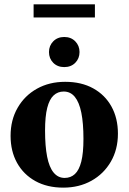

<svg xmlns="http://www.w3.org/2000/svg" viewBox="-20 -847 589 880"><path d="M276.5 -31.5Q304 -31.5 323.2 -49.2Q342.5 -67 352.5 -106.2Q362.5 -145.5 362.5 -210.5Q362.5 -282 352.8 -330.2Q343 -378.5 323 -403Q303 -427.5 272 -427.5Q245 -427.5 225.8 -409.8Q206.5 -392 196.5 -352.8Q186.5 -313.5 186.5 -248.5Q186.5 -177.5 196 -129Q205.5 -80.5 225.8 -56Q246 -31.5 276.5 -31.5ZM270 13Q196.5 13 142.2 -17Q88 -47 58.2 -100.5Q28.5 -154 28.5 -224.5Q28.5 -297 60.8 -353Q93 -409 149.5 -440.5Q206 -472 278.5 -472Q353 -472 407.2 -442Q461.5 -412 491 -358.5Q520.5 -305 520.5 -234.5Q520.5 -162 488 -106Q455.5 -50 399 -18.5Q342.5 13 270 13ZM274.5 -539.5Q243.5 -539.5 224 -559.2Q204.5 -579 204.5 -608.5Q204.5 -637.5 224 -657.5Q243.5 -677.5 274.5 -677.5Q305.5 -677.5 325 -657.5Q344.5 -637.5 344.5 -608.5Q344.5 -579 325 -559.2Q305.5 -539.5 274.5 -539.5ZM134 -767V-827H415V-767Z"/></svg>

Font: Newsreader 36pt
Style: Bold
Weight: 700
Designer: Hugues Gentile
Foundry: Production Type
Version: Version 1.003